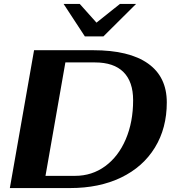

<svg xmlns="http://www.w3.org/2000/svg" viewBox="-20 -955 893 975"><path d="M153 -700H453Q636 -700 731.5 -632.5Q827 -565 827 -435Q827 -304 766.5 -205.5Q706 -107 595 -53.5Q484 0 336 0H30ZM361 -62Q447 -62 514 -111Q581 -160 618.5 -247.5Q656 -335 656 -446Q656 -540 607 -589Q558 -638 462 -638H312L211 -62ZM303 -935H385L470 -840L589 -935H671L505 -770H411Z"/></svg>

Font: Fahkwang
Style: Bold Italic
Weight: 700
Italic angle: -10°
Designer: Suppakit Chalermlarp | Katatrad Co.,Ltd.
Foundry: Cadson Demak Co.,Ltd.
Version: Version 1.000; ttfautohint (v1.6)